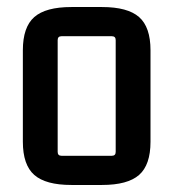

<svg xmlns="http://www.w3.org/2000/svg" viewBox="-20 -518 493 546"><path d="M45 -115V-375Q45 -441 77.5 -469.5Q110 -498 183 -498H270Q343 -498 375.5 -469.5Q408 -441 408 -375V-115Q408 -49 375.5 -20.5Q343 8 270 8H183Q110 8 77.5 -20.5Q45 -49 45 -115ZM298 -415H155Q144 -415 144 -404V-86Q144 -75 155 -75H298Q309 -75 309 -86V-404Q309 -415 298 -415Z"/></svg>

Font: Gemunu Libre SemiBold
Style: Regular
Weight: 600
Designer: Puspanada Ekanayake, Sola Matas, Pathum Egodawatta, Kosala Senevirathne
Foundry: mooniak
Version: Version 1.100